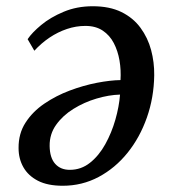

<svg xmlns="http://www.w3.org/2000/svg" viewBox="-20 -581 552 615"><path d="M68.5 -455.5Q82.5 -476.5 112 -501Q141.5 -525.5 183.8 -543.2Q226 -561 277 -561Q331 -561 368.8 -542.5Q406.5 -524 430 -492Q453.5 -460 464 -420.8Q474.5 -381.5 474 -340Q473 -268.5 450.5 -204.5Q428 -140.5 388.5 -91.5Q349 -42.5 296 -14.2Q243 14 181 14Q132.5 14 101.5 -2Q70.5 -18 55 -45.2Q39.5 -72.5 39.5 -106.5Q39 -153 61.8 -188.2Q84.5 -223.5 122 -249Q159.5 -274.5 203.5 -291Q247.5 -307.5 290.5 -315.8Q333.5 -324 366 -324.5Q368 -356.5 362.8 -387.2Q357.5 -418 344.5 -443Q331.5 -468 309 -483Q286.5 -498 253.5 -498Q223.5 -498 194.5 -488.2Q165.5 -478.5 139 -460.8Q112.5 -443 90 -418.5ZM203.5 -37Q240 -37 268.5 -59.8Q297 -82.5 317.2 -119Q337.5 -155.5 349.5 -197.5Q361.5 -239.5 364.5 -278Q328.5 -277 289 -265.2Q249.5 -253.5 215.2 -232.2Q181 -211 159.8 -181.2Q138.5 -151.5 139 -113.5Q139.5 -75.5 156.8 -56.2Q174 -37 203.5 -37Z"/></svg>

Font: Merriweather 28pt
Style: Italic
Weight: 400
Italic angle: -7.8°
Version: Version 2.101